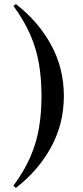

<svg xmlns="http://www.w3.org/2000/svg" viewBox="-20 -750 408 944"><path d="M58 -730Q169 -644 231.5 -529Q294 -414 294 -278Q294 -142 231.5 -27Q169 88 58 174L46 163Q99 91 129 22Q159 -47 171.5 -120Q184 -193 184 -278Q184 -363 171.5 -436.5Q159 -510 129 -579Q99 -648 46 -721Z"/></svg>

Font: DM Serif Display
Style: Regular
Weight: 400
Designer: Colophon Foundry, Frank Grießhammer
Foundry: Colophon Foundry
Version: Version 5.200; ttfautohint (v1.8.3)